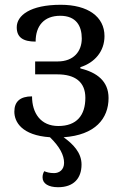

<svg xmlns="http://www.w3.org/2000/svg" viewBox="-20 -565 529 803"><path d="M223 218C288 218 321 181 321 123C321 73 285 37 246 9C378 0 434 -69 434 -155C434 -226 385 -262 316 -279V-284C376 -303 417 -350 417 -414C417 -495 348 -545 234 -545C106 -545 50 -500 50 -451C50 -409 76 -391 129 -391C129 -458 165 -499 232 -499C299 -499 322 -456 322 -404C322 -351 289 -308 221 -308H127V-254H220C293 -254 337 -223 337 -156C337 -83 301 -38 224 -38C150 -38 114 -92 114 -162C64 -162 40 -140 40 -98C40 -55 71 1 189 9C230 49 248 84 248 116C248 145 228 159 206 159C187 159 175 155 165 151C160 160 158 167 158 177C158 203 183 218 223 218Z"/></svg>

Font: Noto Serif Thai
Style: Regular
Weight: 400
Designer: Monotype Design Team
Foundry: Monotype Imaging Inc.
Version: Version 1.901